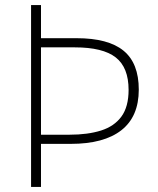

<svg xmlns="http://www.w3.org/2000/svg" viewBox="-20 -785 620 754"><path d="M525 -433Q525 -327 456.5 -273.5Q388 -220 258 -220H141V-51H102V-765H141V-635H281Q405 -635 465 -586Q525 -537 525 -433ZM253 -256Q325 -256 377 -272.5Q429 -289 457 -327.5Q485 -366 485 -432Q485 -520 434.5 -559.5Q384 -599 274 -599H141V-256Z"/></svg>

Font: Noto Sans Tamil UI ExtraLight
Style: Regular
Weight: 200
Designer: Jelle Bosma - Monotype Design Team
Foundry: Monotype Imaging Inc.
Version: Version 2.004; ttfautohint (v1.8.4.7-5d5b)